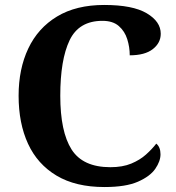

<svg xmlns="http://www.w3.org/2000/svg" viewBox="-20 -744 708 774"><path d="M401 10Q285 10 208 -36Q131 -82 93 -164.5Q55 -247 55 -358Q55 -466 94 -548.5Q133 -631 210 -677.5Q287 -724 400 -724Q515 -724 571.5 -690.5Q628 -657 628 -608Q628 -571 596 -546Q564 -521 503 -521Q503 -554 493 -586Q483 -618 459 -639Q435 -660 393 -660Q298 -660 260.5 -581.5Q223 -503 223 -358Q223 -213 268.5 -141.5Q314 -70 425 -70Q474 -70 509 -84.5Q544 -99 568.5 -121Q593 -143 610 -165Q627 -151 627 -122Q627 -94 606 -63.5Q585 -33 536 -11.5Q487 10 401 10Z"/></svg>

Font: Noto Serif Tibetan
Style: Bold
Weight: 700
Designer: Monotype Design Team
Foundry: Monotype Imaging Inc.
Version: Version 2.103; ttfautohint (v1.8.4.7-5d5b)